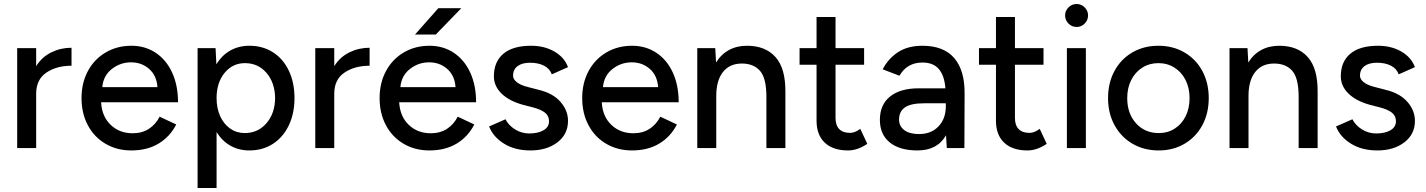

<svg xmlns="http://www.w3.org/2000/svg" viewBox="-20 -741 7135 961"><path d="M66 -500H161V-410Q190 -456 237 -479Q284 -502 338 -502V-412Q263 -412 212 -377.5Q161 -343 161 -272V0H66Z M388 -250Q388 -326 420 -385.5Q452 -445 509 -478.5Q566 -512 638 -512Q706 -512 759 -477Q812 -442 841.5 -378Q871 -314 871 -229H486Q490 -158 534 -116Q578 -74 644 -74Q691 -74 725 -96Q759 -118 779 -157L862 -118Q831 -57 774 -22.5Q717 12 637 12Q565 12 508 -21.5Q451 -55 419.5 -114.5Q388 -174 388 -250ZM768 -305Q764 -363 726.5 -396Q689 -429 636 -429Q582 -429 539.5 -395.5Q497 -362 492 -305Z M969 -500H1059L1063 -419Q1090 -464 1132.5 -488Q1175 -512 1228 -512Q1295 -512 1346 -479.5Q1397 -447 1425.5 -387.5Q1454 -328 1454 -250Q1454 -173 1425.5 -113.5Q1397 -54 1346 -21Q1295 12 1228 12Q1175 12 1133 -12Q1091 -36 1064 -80V200H969ZM1205 -75Q1271 -75 1313.5 -124Q1356 -173 1357 -250Q1356 -327 1314 -376Q1272 -425 1206 -425Q1144 -425 1104 -376Q1064 -327 1064 -250Q1064 -199 1082 -159.5Q1100 -120 1132 -97.5Q1164 -75 1205 -75Z M1558 -500H1653V-410Q1682 -456 1729 -479Q1776 -502 1830 -502V-412Q1755 -412 1704 -377.5Q1653 -343 1653 -272V0H1558Z M1880 -250Q1880 -326 1912 -385.5Q1944 -445 2001 -478.5Q2058 -512 2130 -512Q2198 -512 2251 -477Q2304 -442 2333.5 -378Q2363 -314 2363 -229H1978Q1982 -158 2026 -116Q2070 -74 2136 -74Q2183 -74 2217 -96Q2251 -118 2271 -157L2354 -118Q2323 -57 2266 -22.5Q2209 12 2129 12Q2057 12 2000 -21.5Q1943 -55 1911.5 -114.5Q1880 -174 1880 -250ZM2260 -305Q2256 -363 2218.5 -396Q2181 -429 2128 -429Q2074 -429 2031.5 -395.5Q1989 -362 1984 -305ZM2174 -700H2289L2161 -568H2057Z M2428 -108 2510 -144Q2526 -113 2558.5 -93Q2591 -73 2629 -73Q2673 -73 2700.5 -89Q2728 -105 2728 -134Q2728 -161 2708 -177Q2688 -193 2646 -204L2599 -216Q2529 -235 2490.5 -272.5Q2452 -310 2452 -359Q2452 -432 2499.5 -472Q2547 -512 2638 -512Q2705 -512 2755 -483Q2805 -454 2823 -405L2742 -369Q2731 -398 2702.5 -412.5Q2674 -427 2633 -427Q2593 -427 2570.5 -410Q2548 -393 2548 -362Q2548 -344 2567.5 -329Q2587 -314 2624 -305L2678 -291Q2748 -274 2785.5 -231Q2823 -188 2823 -136Q2823 -69 2770 -28.5Q2717 12 2635 12Q2558 12 2503.5 -21.5Q2449 -55 2428 -108Z M2894 -250Q2894 -326 2926 -385.5Q2958 -445 3015 -478.5Q3072 -512 3144 -512Q3212 -512 3265 -477Q3318 -442 3347.5 -378Q3377 -314 3377 -229H2992Q2996 -158 3040 -116Q3084 -74 3150 -74Q3197 -74 3231 -96Q3265 -118 3285 -157L3368 -118Q3337 -57 3280 -22.5Q3223 12 3143 12Q3071 12 3014 -21.5Q2957 -55 2925.5 -114.5Q2894 -174 2894 -250ZM3274 -305Q3270 -363 3232.5 -396Q3195 -429 3142 -429Q3088 -429 3045.5 -395.5Q3003 -362 2998 -305Z M3470 -500H3560L3564 -428Q3589 -469 3628.5 -490.5Q3668 -512 3719 -512Q3811 -512 3861.5 -455.5Q3912 -399 3911 -281V0H3816V-256Q3816 -350 3784 -386.5Q3752 -423 3693 -423Q3632 -423 3598.5 -380.5Q3565 -338 3565 -260V0H3470Z M4067 -137V-417H3982V-500H4067V-656H4162V-500H4305V-417H4162V-151Q4162 -114 4180.5 -95Q4199 -76 4234 -76Q4246 -76 4257.5 -80Q4269 -84 4286 -96L4321 -21Q4272 12 4225 12Q4149 12 4108 -27Q4067 -66 4067 -137Z M4715 -64Q4672 12 4572 12Q4483 12 4433.5 -28Q4384 -68 4384 -141Q4384 -217 4435 -258Q4486 -299 4579 -299H4712Q4707 -363 4679 -395.5Q4651 -428 4597 -428Q4520 -428 4482 -362L4398 -394Q4426 -448 4475 -480Q4524 -512 4597 -512Q4703 -512 4756 -450.5Q4809 -389 4808 -272L4807 0H4719ZM4580 -70Q4641 -70 4677.5 -108.5Q4714 -147 4714 -209V-224H4605Q4539 -224 4509.5 -203.5Q4480 -183 4480 -143Q4480 -109 4506.5 -89.5Q4533 -70 4580 -70Z M4965 -137V-417H4880V-500H4965V-656H5060V-500H5203V-417H5060V-151Q5060 -114 5078.5 -95Q5097 -76 5132 -76Q5144 -76 5155.5 -80Q5167 -84 5184 -96L5219 -21Q5170 12 5123 12Q5047 12 5006 -27Q4965 -66 4965 -137Z M5320 -500H5415V0H5320ZM5311 -664Q5311 -687 5328 -704Q5345 -721 5369 -721Q5392 -721 5409 -704Q5426 -687 5426 -664Q5426 -640 5409 -623Q5392 -606 5369 -606Q5345 -606 5328 -623Q5311 -640 5311 -664Z M5526 -250Q5526 -326 5558 -385.5Q5590 -445 5647.5 -478.5Q5705 -512 5778 -512Q5851 -512 5908.5 -478.5Q5966 -445 5998 -385.5Q6030 -326 6030 -250Q6030 -174 5998 -114.5Q5966 -55 5909 -21.5Q5852 12 5780 12Q5706 12 5648.5 -21.5Q5591 -55 5558.5 -114.5Q5526 -174 5526 -250ZM5780 -75Q5825 -75 5860 -97.5Q5895 -120 5914.5 -159.5Q5934 -199 5934 -250Q5934 -301 5914 -340.5Q5894 -380 5858.5 -402.5Q5823 -425 5778 -425Q5733 -425 5697.5 -402.5Q5662 -380 5642 -340.5Q5622 -301 5622 -250Q5622 -173 5666 -124Q5710 -75 5780 -75Z M6134 -500H6224L6228 -428Q6253 -469 6292.5 -490.5Q6332 -512 6383 -512Q6475 -512 6525.5 -455.5Q6576 -399 6575 -281V0H6480V-256Q6480 -350 6448 -386.5Q6416 -423 6357 -423Q6296 -423 6262.5 -380.5Q6229 -338 6229 -260V0H6134Z M6667 -108 6749 -144Q6765 -113 6797.5 -93Q6830 -73 6868 -73Q6912 -73 6939.5 -89Q6967 -105 6967 -134Q6967 -161 6947 -177Q6927 -193 6885 -204L6838 -216Q6768 -235 6729.5 -272.5Q6691 -310 6691 -359Q6691 -432 6738.5 -472Q6786 -512 6877 -512Q6944 -512 6994 -483Q7044 -454 7062 -405L6981 -369Q6970 -398 6941.5 -412.5Q6913 -427 6872 -427Q6832 -427 6809.5 -410Q6787 -393 6787 -362Q6787 -344 6806.5 -329Q6826 -314 6863 -305L6917 -291Q6987 -274 7024.5 -231Q7062 -188 7062 -136Q7062 -69 7009 -28.5Q6956 12 6874 12Q6797 12 6742.5 -21.5Q6688 -55 6667 -108Z"/></svg>

Font: Oak Sans Medium
Style: Regular
Weight: 500
Designer: Erik Kennedy, Walven
Foundry: Erik Kennedy, Walven
Version: Version 1.000